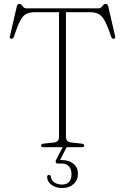

<svg xmlns="http://www.w3.org/2000/svg" viewBox="-20 -742 630 968"><path d="M113 -700H476.5Q488.5 -700 496 -711.2Q503.5 -722.5 513 -722.5Q522.5 -722.5 525.5 -710.5L560 -561.5Q563.5 -548.5 554 -546.5Q545 -545 540 -558Q522 -612 507.5 -638.2Q493 -664.5 475.2 -672.5Q457.5 -680.5 430.5 -680.5H312.5V-51Q312.5 -26.5 339.5 -23.5L390.5 -18Q404.5 -16.5 404.5 -8.5Q404.5 0 392.5 0H198.5Q187 0 187 -8.5Q187 -16.5 200.5 -18L251.5 -23.5Q277.5 -26.5 277.5 -51V-680.5H158Q130.5 -680.5 113.2 -672.2Q96 -664 82 -638Q68 -612 50.5 -558Q45.5 -545 36.5 -546.5Q27 -548.5 30.5 -561.5L65 -710.5Q68 -722.5 77.5 -722.5Q87 -722.5 93.8 -711.2Q100.5 -700 113 -700ZM299 -5.5H319L282.5 65Q285.5 65 291 65Q328 65 350.5 83.8Q373 102.5 373 133.5Q373 166 350.8 186Q328.5 206 293.5 206Q263 206 241 190.8Q219 175.5 217.5 151.5Q217.5 140 226 139.5Q235 139.5 236.5 149.5Q240 170.5 256.5 179.5Q273 188.5 292.5 188.5Q340.5 188.5 340.5 135Q340.5 112 328 97.2Q315.5 82.5 290.5 82.5H271.5Q263.5 82.5 261.2 77Q259 71.5 262.5 64.5Z"/></svg>

Font: Fraunces 72pt Soft Thin
Style: Regular
Weight: 100
Version: Version 1.000;[b76b70a41]